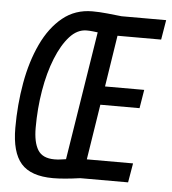

<svg xmlns="http://www.w3.org/2000/svg" viewBox="-52 -757 728 815"><g transform="rotate(5 312.0 -350.0)"><path d="M523 0H319Q249 10 204 10Q109 10 67.5 -37.5Q26 -85 26 -189Q26 -288 42.5 -381Q59 -474 94 -548.5Q129 -623 182.5 -666.5Q236 -710 309 -710Q339 -710 373 -706.5Q407 -703 434 -700H624L610 -616H424L390 -397H557L544 -318H377L340 -82H537ZM252 -75 339 -623Q332 -624 318 -625.5Q304 -627 292 -627Q252 -627 219.5 -591Q187 -555 162.5 -494Q138 -433 125 -356Q112 -279 112 -197Q112 -135 132 -102.5Q152 -70 203 -70Q215 -70 227 -71.5Q239 -73 252 -75Z"/></g></svg>

Font: Georama Condensed Medium
Style: Italic
Weight: 500
Width: 3
Italic angle: -9°
Designer: Jean-Baptiste Levee
Foundry: Production Type
Version: Version 1.000